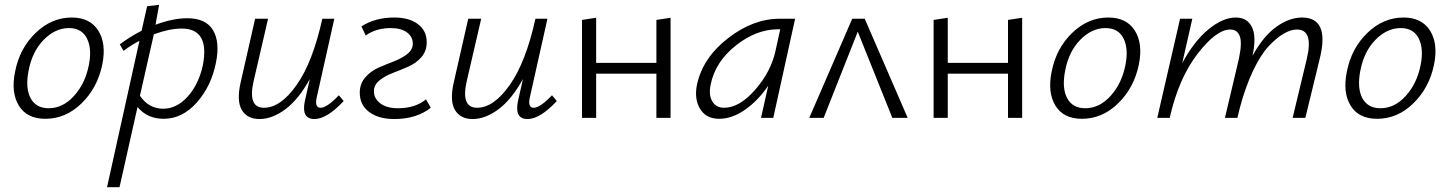

<svg xmlns="http://www.w3.org/2000/svg" viewBox="-20 -491 6037 800"><path d="M169 4Q92 4 58.5 -51Q25 -106 43 -193Q62 -290 128.5 -354Q195 -418 279 -418Q355 -418 389.5 -363.5Q424 -309 406 -221Q386 -125 320 -60.5Q254 4 169 4ZM183 -40Q242 -40 288.5 -91.5Q335 -143 350 -219Q364 -287 342.5 -330.5Q321 -374 267 -374Q210 -374 162 -325Q114 -276 99 -196Q85 -124 107.5 -82Q130 -40 183 -40Z M760 -415Q838 -415 867.5 -365.5Q897 -316 880 -231Q861 -133 800.5 -64.5Q740 4 662 4Q594 4 553 -45L478 289H426L561 -321Q526 -303 495 -279L479 -306Q520 -337 570 -363L593 -465L643 -471L628 -388Q701 -415 760 -415ZM825 -218Q855 -372 737 -372Q686 -372 621 -348L563 -92Q600 -38 660 -38Q716 -38 761.5 -88Q807 -138 825 -218Z M1392 -94 1412 -70Q1342 5 1290 5Q1235 5 1250 -69L1271 -162Q1225 -78 1170 -36.5Q1115 5 1061 5Q1010 5 987.5 -33Q965 -71 983 -149L1043 -413H1097L1037 -154Q1011 -42 1080 -42Q1149 -42 1216 -137Q1283 -232 1323 -413H1373L1299 -82Q1291 -42 1316 -42Q1342 -42 1392 -94Z M1623 5Q1557 5 1518 -24.5Q1479 -54 1479 -105Q1479 -142 1502 -168.5Q1525 -195 1557 -209Q1589 -223 1621.5 -235.5Q1654 -248 1677 -266Q1700 -284 1700 -309Q1700 -338 1675.5 -356Q1651 -374 1609 -374Q1546 -374 1504 -343L1486 -381Q1543 -418 1623 -418Q1685 -418 1721.5 -390.5Q1758 -363 1758 -315Q1758 -278 1735.5 -252.5Q1713 -227 1680.5 -213Q1648 -199 1615.5 -186.5Q1583 -174 1560.5 -155.5Q1538 -137 1538 -111Q1538 -80 1565 -60Q1592 -40 1638 -40Q1710 -40 1755 -77L1775 -42Q1715 5 1623 5Z M2280 -94 2300 -70Q2230 5 2178 5Q2123 5 2138 -69L2159 -162Q2113 -78 2058 -36.5Q2003 5 1949 5Q1898 5 1875.5 -33Q1853 -71 1871 -149L1931 -413H1985L1925 -154Q1899 -42 1968 -42Q2037 -42 2104 -137Q2171 -232 2211 -413H2261L2187 -82Q2179 -42 2204 -42Q2230 -42 2280 -94Z M2715 -408 2774 -417V0H2715V-184H2464V0H2405V-408L2464 -417V-229H2715Z M3229 -413H3293L3202 0H3151L3181 -134Q3139 -72 3084.5 -34Q3030 4 2977 4Q2922 4 2897 -37.5Q2872 -79 2884 -138Q2908 -250 3013 -331.5Q3118 -413 3229 -413ZM2997 -42Q3061 -42 3126.5 -117Q3192 -192 3211 -278L3231 -369H3222Q3131 -369 3045.5 -301Q2960 -233 2941 -138Q2932 -95 2948 -68.5Q2964 -42 2997 -42Z M3762 0H3698L3554 -359L3412 0H3352L3531 -413H3583Z M4180 -408 4239 -417V0H4180V-184H3929V0H3870V-408L3929 -417V-229H4180Z M4488 4Q4411 4 4377.5 -51Q4344 -106 4362 -193Q4381 -290 4447.5 -354Q4514 -418 4598 -418Q4674 -418 4708.5 -363.5Q4743 -309 4725 -221Q4705 -125 4639 -60.5Q4573 4 4488 4ZM4502 -40Q4561 -40 4607.5 -91.5Q4654 -143 4669 -219Q4683 -287 4661.5 -330.5Q4640 -374 4586 -374Q4529 -374 4481 -325Q4433 -276 4418 -196Q4404 -124 4426.5 -82Q4449 -40 4502 -40Z M5405 -418Q5520 -418 5480 -251L5419 0H5366L5425 -246Q5454 -368 5384 -368Q5359 -368 5330 -351.5Q5301 -335 5267.5 -300Q5234 -265 5201.5 -197Q5169 -129 5145 -38L5136 0H5084L5142 -246Q5156 -311 5146 -339.5Q5136 -368 5106 -368Q5048 -368 4970 -267Q4892 -166 4855 -5L4854 0H4802L4897 -413H4948L4906 -228Q4955 -319 5015 -368.5Q5075 -418 5129 -418Q5177 -418 5196.5 -378Q5216 -338 5199 -259Q5245 -342 5299 -380Q5353 -418 5405 -418Z M5718 4Q5641 4 5607.5 -51Q5574 -106 5592 -193Q5611 -290 5677.5 -354Q5744 -418 5828 -418Q5904 -418 5938.5 -363.5Q5973 -309 5955 -221Q5935 -125 5869 -60.5Q5803 4 5718 4ZM5732 -40Q5791 -40 5837.5 -91.5Q5884 -143 5899 -219Q5913 -287 5891.5 -330.5Q5870 -374 5816 -374Q5759 -374 5711 -325Q5663 -276 5648 -196Q5634 -124 5656.5 -82Q5679 -40 5732 -40Z"/></svg>

Font: EauTestInfant Semilight
Style: Italic
Weight: 300
Italic angle: -12°
Designer: Christian Thalmann (Catharsis Fonts)
Version: Version 0.001;PS 000.001;hotconv 1.0.88;makeotf.lib2.5.64775